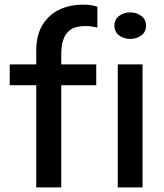

<svg xmlns="http://www.w3.org/2000/svg" viewBox="-20 -809 708 829"><path d="M136.5 0V-441H22V-531H136.5V-589Q136.5 -658 164 -702.2Q191.5 -746.5 237.2 -767.8Q283 -789 338 -789Q365 -789 380 -785.5Q395 -782 400.5 -780V-689.5Q394.5 -691.5 380.2 -694Q366 -696.5 349 -696.5Q306 -696.5 283.5 -680Q261 -663.5 252.8 -636Q244.5 -608.5 244.5 -576V-531H395.5V-441H244.5V0ZM542.5 -641Q514.5 -641 494.2 -656.2Q474 -671.5 474 -698.5Q474 -725 494.2 -740.2Q514.5 -755.5 542.5 -755.5Q570 -755.5 590.2 -740.2Q610.5 -725 610.5 -698.5Q610.5 -671 590.2 -656Q570 -641 542.5 -641ZM488.5 0V-531H595.5V0Z"/></svg>

Font: Epilogue Medium
Style: Regular
Weight: 500
Designer: Tyler Finck
Foundry: Etcetera Type Co
Version: Version 2.111; ttfautohint (v1.8.3)